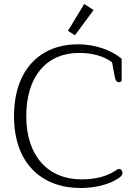

<svg xmlns="http://www.w3.org/2000/svg" viewBox="-20 -927 687 958"><path d="M354 -751 447 -877 400 -907 319 -773ZM382 11C458 11 524 -8 564 -33C578 -41 591 -51 591 -65C591 -75 584 -84 574 -84C568 -84 564 -81 555 -75C509 -44 448 -32 386 -32C222 -32 111 -147 111 -347C111 -548 214 -663 375 -663C439 -663 500 -647 539 -616L552 -547C556 -526 561 -517 574 -517C584 -517 587 -522 587 -529V-634C535 -678 453 -706 369 -706C185 -706 50 -584 50 -347C50 -111 189 11 382 11Z"/></svg>

Font: Maitree Light
Style: Regular
Weight: 300
Designer: CadsonDemak Team
Foundry: CadsonDemak
Version: Version 1.000;PS 001.000;hotconv 1.0.88;makeotf.lib2.5.64775